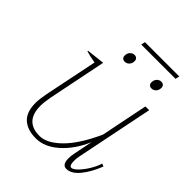

<svg xmlns="http://www.w3.org/2000/svg" viewBox="-207 -845 974 974"><g transform="rotate(45 280.0 -358.5)"><path d="M504 -705H258L263 -727H509ZM238 -606Q238 -623 248 -633.5Q258 -644 272 -644Q282 -644 288 -638Q294 -632 294 -622Q294 -605 284 -594.5Q274 -584 260 -584Q250 -584 244 -590Q238 -596 238 -606ZM464 -644Q474 -644 480 -638Q486 -632 486 -622Q486 -605 476 -594.5Q466 -584 452 -584Q442 -584 436 -590Q430 -596 430 -606Q430 -623 440 -633.5Q450 -644 464 -644ZM560 -132Q536 -70 503 -30Q470 10 435 10Q405 10 405 -36Q405 -55 410 -78L430 -177Q395 -94 337 -42Q279 10 216 10Q156 10 122 -20.5Q88 -51 88 -117Q88 -143 96 -185L155 -473Q109 -481 89 -488L90 -492L187 -503L124 -192Q116 -150 116 -124Q116 -12 221 -12Q273 -12 332 -70Q391 -128 444 -245L495 -498H522L437 -79Q434 -63 434 -46Q434 -12 449 -12Q462 -12 482 -32.5Q502 -53 520 -83Q538 -113 545 -138Z"/></g></svg>

Font: Trirong Thin
Style: Italic
Weight: 250
Italic angle: -12°
Designer: Katatrad Team
Foundry: CadsonDemak
Version: Version 1.001